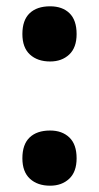

<svg xmlns="http://www.w3.org/2000/svg" viewBox="-20 -577 314 609"><path d="M51 -469Q51 -513 74 -535Q97 -557 139 -557Q178 -557 200.5 -535Q223 -513 223 -469Q223 -426 199.5 -404Q176 -382 139 -382Q99 -382 75 -404Q51 -426 51 -469ZM51 -75Q51 -119 74 -141Q97 -163 139 -163Q177 -163 200 -141Q223 -119 223 -75Q223 -32 199.5 -10Q176 12 139 12Q99 12 75 -10Q51 -32 51 -75Z"/></svg>

Font: Noto Sans Arabic Cond ExtBd
Style: Regular
Weight: 800
Width: 3
Designer: Monotype Design Team, Nadine Chahine, Nizar Qandah and Khaled Hosny
Foundry: Monotype Imaging Inc.
Version: Version 2.012; ttfautohint (v1.8.4.7-5d5b)